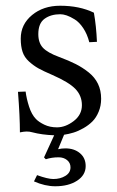

<svg xmlns="http://www.w3.org/2000/svg" viewBox="-20 -462 411 673"><path d="M43 -140.1 69.8 -141.1Q72.8 -116.7 81.8 -88.6Q90.8 -60.5 106 -44.9Q116.2 -34.2 135.5 -24.9Q154.8 -15.6 179.7 -15.6Q209.5 -15.6 238.3 -37.6Q267.1 -59.6 267.1 -93.3Q267.1 -126.5 244.4 -150.1Q221.7 -173.8 163.6 -199.2Q131.8 -212.9 114.7 -222.4Q97.7 -231.9 81.5 -246.6Q65.4 -261.2 59.1 -280.3Q52.7 -299.3 52.7 -326.7Q52.7 -376.5 92.3 -409.2Q131.8 -441.9 190.9 -441.9Q258.8 -441.9 309.1 -417.5Q317.4 -371.1 319.8 -315.4L293 -314Q285.6 -342.8 271.7 -363.5Q257.8 -384.3 241.9 -394Q226.1 -403.8 213.6 -408Q201.2 -412.1 191.4 -412.1Q158.2 -412.1 136.2 -396.2Q114.3 -380.4 114.3 -342.3Q114.3 -312 130.4 -294.7Q146.5 -277.3 187.5 -262.2Q221.7 -249.5 245.4 -237.5Q269 -225.6 290.8 -208.3Q312.5 -190.9 323.5 -168Q334.5 -145 334.5 -115.7Q334.5 -91.3 325.9 -70.6Q317.4 -49.8 304 -36.4Q290.5 -22.9 272.5 -12.7Q254.4 -2.4 237.8 2.7Q221.2 7.8 204.6 10.3L183.6 61Q195.3 58.1 209.5 58.1Q240.2 58.1 260.3 75Q280.3 91.8 280.3 120.1Q280.3 151.9 250.2 171.4Q220.2 190.9 173.8 190.9Q137.7 190.9 99.1 173.8L109.9 151.9Q147.5 165.5 167 165.5Q191.4 165.5 209.2 154.5Q227.1 143.6 227.1 124.5Q227.1 108.9 215.1 99.1Q203.1 89.4 185.5 89.4Q161.1 89.4 140.6 96.2L134.3 89.8L169.9 12.2Q127 10.7 92.3 1.5Q84 -1 73.2 -1Q64.5 -1 49.8 2Q49.8 -53.7 43 -140.1Z"/></svg>

Font: Libertinage
Style: f
Weight: 400
Designer: OSP
Foundry: OSP
Version: Version 1.0; 2008; OFL relea